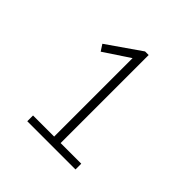

<svg xmlns="http://www.w3.org/2000/svg" viewBox="-118 -798 566 566"><g transform="rotate(45 165.0 -514.5)"><path d="M74 -343H162V-670L82 -617L69 -637L174 -710H189V-343H275V-319H74Z"/></g></svg>

Font: Livvic Thin
Style: Regular
Weight: 250
Designer: Jacques Le Bailly, Baron von Fonthausen
Version: Version 1.001; ttfautohint (v1.8.2)